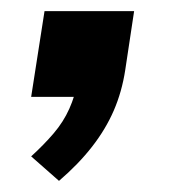

<svg xmlns="http://www.w3.org/2000/svg" viewBox="-20 -174 352 345"><path d="M86 151 36 107Q59 86 76.5 65.5Q94 45 104.5 21.5Q115 -2 119 -26L142 0H36L60 -154H221L205 -48Q199 -9 184.5 24.5Q170 58 145.5 89.5Q121 121 86 151Z"/></svg>

Font: Nunito Sans 10pt Expanded
Style: Bold Italic
Weight: 700
Width: 7
Italic angle: -9°
Designer: Vernon Adams
Foundry: Vernon Adams
Version: Version 3.101;gftools[0.9.27]